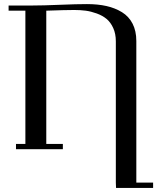

<svg xmlns="http://www.w3.org/2000/svg" viewBox="-20 -729 788 938"><path d="M22 -676.8V-702.1H139.2Q190.4 -702.1 272.9 -705.6Q355.5 -709 404.8 -709Q458 -709 500.2 -699.5Q542.5 -689.9 575.9 -669.4Q609.4 -648.9 627.7 -613.3Q646 -577.6 646 -528.8V163.1H728V189H546.9L545.9 163.1V-526.9Q545.9 -564 533.2 -592Q520.5 -620.1 500.7 -636.5Q481 -652.8 452.9 -663.1Q424.8 -673.3 398.7 -676.8Q372.6 -680.2 342.8 -680.2Q300.8 -680.2 206.1 -676.8V-25.9H287.1V0H58.1V-25.9H104V-676.8Z"/></svg>

Font: Dehuti
Style: Bold
Weight: 700
Version: Version 1.2